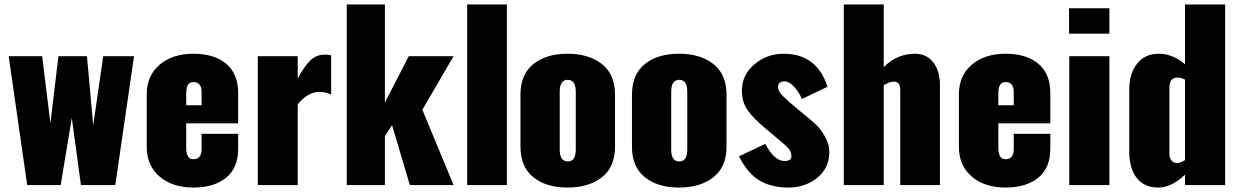

<svg xmlns="http://www.w3.org/2000/svg" viewBox="-20 -830 5563 861"><path d="M102 0 19 -578H169L206 -278L242 -578H370L398 -268L443 -578H581L497 0H343L302 -301L252 0Z M638 -172V-406Q638 -491 696 -540Q754 -589 847 -589Q941 -589 994.5 -544Q1048 -499 1048 -413V-277H815V-167Q815 -116 847 -116Q884 -116 884 -161V-230H1048V-163Q1048 -77 994 -33Q940 11 847 11Q754 11 696 -38Q638 -87 638 -172ZM815 -358H884V-417Q884 -462 847 -462Q815 -462 815 -412Z M1136 0V-578H1315V-478Q1345 -533 1371.5 -559Q1398 -585 1438 -585Q1454 -585 1465 -582V-406Q1439 -418 1414 -418Q1360 -418 1315 -362V0Z M1535 0V-810H1706V-370L1813 -578H2014L1874 -338L2014 0H1818L1738 -269L1706 -219V0Z M2075 0V-810H2253V0Z M2314 -172V-406Q2314 -496 2371.5 -542.5Q2429 -589 2525 -589Q2621 -589 2679.5 -542.5Q2738 -496 2738 -406V-172Q2738 -82 2679.5 -35.5Q2621 11 2525 11Q2429 11 2371.5 -35.5Q2314 -82 2314 -172ZM2562 -159V-419Q2562 -472 2526 -472Q2490 -472 2490 -419V-159Q2490 -106 2526 -106Q2562 -106 2562 -159Z M2814 -172V-406Q2814 -496 2871.5 -542.5Q2929 -589 3025 -589Q3121 -589 3179.5 -542.5Q3238 -496 3238 -406V-172Q3238 -82 3179.5 -35.5Q3121 11 3025 11Q2929 11 2871.5 -35.5Q2814 -82 2814 -172ZM3062 -159V-419Q3062 -472 3026 -472Q2990 -472 2990 -419V-159Q2990 -106 3026 -106Q3062 -106 3062 -159Z M3517 11Q3438 11 3385 -21Q3332 -53 3294 -129L3412 -185Q3452 -108 3498 -108Q3529 -108 3529 -129Q3529 -149 3516.5 -163.5Q3504 -178 3459 -215Q3447 -225 3440 -231L3415 -252Q3357 -300 3332 -336.5Q3307 -373 3307 -424Q3307 -494 3363 -541.5Q3419 -589 3494 -589Q3643 -589 3691 -441L3576 -386Q3564 -415 3542 -440Q3520 -465 3498 -465Q3469 -465 3469 -439Q3469 -421 3491 -399Q3513 -377 3565 -334L3588 -315Q3623 -287 3642 -268.5Q3661 -250 3680 -216.5Q3699 -183 3699 -149Q3699 -76 3644.5 -32.5Q3590 11 3517 11Z M3764 0V-810H3943V-529Q4002 -589 4083 -589Q4135 -589 4165 -550.5Q4195 -512 4195 -449V0H4017V-428Q4017 -464 3988 -464Q3969 -464 3943 -448V0Z M4280 -172V-406Q4280 -491 4338 -540Q4396 -589 4489 -589Q4583 -589 4636.5 -544Q4690 -499 4690 -413V-277H4457V-167Q4457 -116 4489 -116Q4526 -116 4526 -161V-230H4690V-163Q4690 -77 4636 -33Q4582 11 4489 11Q4396 11 4338 -38Q4280 -87 4280 -172ZM4457 -358H4526V-417Q4526 -462 4489 -462Q4457 -462 4457 -412Z M4774 -679V-793H4955V-679ZM4775 0V-578H4955V0Z M5174 11Q5112 11 5078 -31.5Q5044 -74 5044 -151V-427Q5044 -501 5079.5 -545Q5115 -589 5176 -589Q5239 -589 5294 -542V-810H5474V0H5294V-47Q5234 11 5174 11ZM5258 -99Q5273 -99 5294 -112V-473Q5277 -482 5260 -482Q5224 -482 5224 -436V-140Q5224 -123 5233 -111Q5242 -99 5258 -99Z"/></svg>

Font: Oswald Heavy
Style: Regular
Weight: 400
Designer: Vernon Adams
Foundry: Vernon Adams
Version: Version 4.101